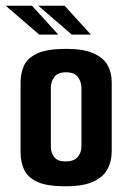

<svg xmlns="http://www.w3.org/2000/svg" viewBox="-39 -647 444 672"><path d="M190 5Q124 5 90.5 -11Q57 -27 45 -54Q33 -81 33 -113V-358Q33 -391 45 -417.5Q57 -444 91.5 -460Q126 -476 193 -476Q253 -476 288 -460.5Q323 -445 337.5 -419Q352 -393 352 -360V-117Q352 -82 337 -54.5Q322 -27 287 -11Q252 5 190 5ZM189 -82Q220 -82 233 -97.5Q246 -113 246 -136V-340Q246 -361 233.5 -377.5Q221 -394 192 -394Q164 -394 151.5 -378Q139 -362 139 -340V-133Q139 -112 151 -97Q163 -82 189 -82ZM98 -526 -19 -627H73L165 -526ZM212 -526 95 -627H187L279 -526Z"/></svg>

Font: Smooch Sans
Style: Bold
Weight: 700
Designer: Robert E. Leuschke
Foundry: Robert E. Leuschke
Version: Version 1.010